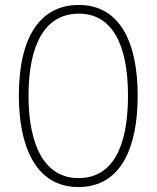

<svg xmlns="http://www.w3.org/2000/svg" viewBox="-20 -744 631 774"><path d="M535 -358C535 -574 463 -724 298 -724C141 -724 56 -594 56 -358C56 -161 120 10 296 10C472 10 535 -156 535 -358ZM95 -358C95 -564 161 -689 298 -689C429 -689 496 -570 496 -358C496 -147 431 -26 296 -26C164 -26 95 -151 95 -358Z"/></svg>

Font: Noto Sans Hebrew Condensed ExtraLight
Style: Regular
Weight: 200
Width: 3
Designer: Monotype Design Team
Foundry: Monotype Imaging Inc.
Version: Version 2.004